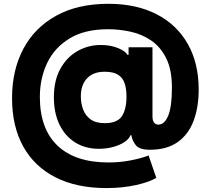

<svg xmlns="http://www.w3.org/2000/svg" viewBox="-20 -752 1084 988"><path d="M527.8 215.8Q375 215.8 266.4 160.9Q157.7 106 99.9 2.4Q42 -101.1 42 -246.6Q42 -391.1 100.1 -500.5Q158.2 -609.9 269 -671.1Q379.9 -732.4 537.6 -732.4Q681.6 -732.4 785.9 -678.7Q890.1 -625 946.3 -525.9Q1002.4 -426.8 1002.4 -291Q1002.4 -199.2 975.8 -129.4Q949.2 -59.6 893.8 -20.5Q838.4 18.6 751.5 18.6Q698.7 18.6 679.9 -3.7Q661.1 -25.9 655.8 -56.6H651.9Q644 -36.6 619.6 -20.5Q595.2 -4.4 560.8 4.6Q526.4 13.7 488.8 13.7Q419.4 13.7 367.2 -18.8Q314.9 -51.3 286.1 -110.8Q257.3 -170.4 257.3 -251.5Q257.3 -338.4 290.8 -398.4Q324.2 -458.5 379.2 -489.5Q434.1 -520.5 498 -520.5Q549.3 -520.5 587.9 -504.4Q626.5 -488.3 635.7 -469.7H641.6V-508.8H764.6V-153.8Q764.6 -130.9 773.2 -120.8Q781.7 -110.8 795.4 -110.8Q826.7 -110.8 845.7 -157Q864.7 -203.1 864.7 -301.3Q864.7 -393.1 835.4 -451.9Q806.2 -510.7 758.1 -543.5Q710 -576.2 651.9 -588.9Q593.8 -601.6 536.6 -601.6Q416.5 -601.6 338.6 -554.4Q260.7 -507.3 222.9 -428.2Q185.1 -349.1 185.1 -252.9Q185.1 -88.9 276.1 -2.4Q367.2 84 538.1 84Q600.1 84 656.5 72.5Q712.9 61 744.6 47.9L784.2 163.1Q751 184.1 681.2 200Q611.3 215.8 527.8 215.8ZM519.5 -118.2Q583 -118.2 606.9 -153.8Q630.9 -189.5 630.9 -256.3Q630.9 -293.5 621.8 -322Q612.8 -350.6 588.6 -366.7Q564.5 -382.8 518.6 -382.8Q460 -382.8 428 -349.1Q396 -315.4 396 -255.4Q396 -220.2 407.7 -188.7Q419.4 -157.2 446.3 -137.7Q473.1 -118.2 519.5 -118.2Z"/></svg>

Font: Inter Display Extra Bold
Style: Regular
Weight: 800
Designer: Rasmus Andersson
Foundry: rsms
Version: Version 4.000;git-4fc901f